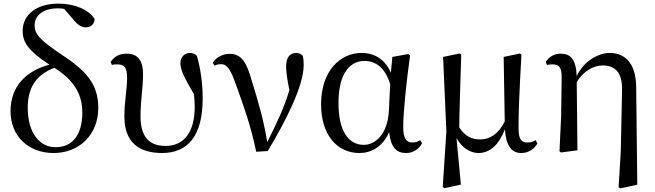

<svg xmlns="http://www.w3.org/2000/svg" viewBox="-20 -829 3611 1059"><path d="M276 15C415 15 522 -84 522 -233C522 -350 472 -426 337 -516C197 -609 171 -641 171 -689C171 -748 223 -783 300 -783C312 -783 323 -782 334 -780L384 -722C408 -691 431 -678 454 -678C482 -678 502 -699 502 -725C468 -776 393 -809 302 -809C183 -809 105 -749 105 -659C105 -595 136 -549 253 -472C127 -440 38 -355 38 -215C38 -83 132 15 276 15ZM280 -455C378 -393 434 -319 434 -209C434 -87 381 -17 287 -17C199 -17 133 -95 133 -235C133 -335 170 -413 280 -455Z M874 15C1013 15 1098 -76 1098 -285C1098 -373 1085 -455 1066 -521C1056 -531 1044 -537 1027 -537C998 -537 975 -514 975 -481C975 -447 993 -405 1050 -309C1052 -285 1054 -263 1054 -241C1054 -91 988 -24 893 -24C797 -24 755 -82 755 -187C755 -274 769 -344 769 -421C769 -492 743 -533 678 -533C638 -533 610 -517 590 -487L597 -471C605 -473 615 -474 625 -474C668 -474 681 -456 681 -398C681 -340 666 -267 666 -185C666 -46 745 15 874 15Z M1393 8 1457 4C1554 -158 1655 -354 1655 -470C1655 -490 1654 -504 1650 -521C1640 -532 1630 -537 1613 -537C1577 -537 1558 -509 1558 -462C1558 -433 1564 -392 1576 -332C1546 -230 1506 -150 1454 -45C1435 -165 1401 -281 1370 -379C1339 -493 1308 -532 1247 -532C1211 -532 1174 -515 1154 -484L1162 -467C1172 -472 1185 -475 1200 -475C1233 -475 1253 -445 1284 -355C1322 -250 1365 -131 1393 8Z M1963 15C2025 15 2090 -17 2126 -100C2136 -16 2166 15 2220 15C2260 15 2292 -8 2308 -39L2297 -56C2284 -48 2273 -43 2254 -43C2221 -43 2204 -65 2204 -129C2204 -211 2222 -383 2242 -524L2232 -531L2144 -515L2136 -428C2103 -502 2046 -537 1974 -537C1858 -537 1751 -440 1751 -253C1751 -84 1840 15 1963 15ZM2132 -365 2125 -217C2117 -84 2047 -30 1987 -30C1901 -30 1847 -107 1847 -261C1847 -430 1914 -493 1991 -493C2048 -493 2103 -460 2132 -365Z M2619 15C2684 15 2733 -33 2765 -116C2770 -28 2800 15 2855 15C2896 15 2926 -7 2944 -37L2935 -56C2922 -49 2910 -43 2891 -43C2857 -43 2840 -58 2840 -122C2840 -200 2843 -295 2856 -528L2848 -534L2758 -515L2764 -159C2729 -90 2683 -60 2628 -60C2583 -60 2545 -77 2513 -126C2514 -224 2518 -323 2524 -528L2515 -534L2424 -515L2442 -104L2422 202L2432 209L2522 189L2498 -68C2525 -17 2571 15 2619 15Z M3392 204 3401 210 3495 190 3489 -347C3488 -492 3417 -537 3343 -537C3285 -537 3202 -497 3161 -409C3157 -506 3124 -533 3072 -533C3033 -533 3006 -512 2990 -488L2997 -471C3008 -473 3018 -474 3028 -474C3064 -474 3078 -457 3078 -403L3075 -189L3066 5L3074 12L3165 0L3161 -375C3197 -438 3255 -468 3304 -468C3369 -468 3414 -432 3411 -331L3404 6Z"/></svg>

Font: Noto Serif TC Medium
Style: Regular
Weight: 500
Designer: Ryoko NISHIZUKA 西塚涼子 (kana & ideographs); Frank Grießhammer (Latin, Greek & Cyrillic); Wenlong ZHANG 张文龙 (bopomofo); San
Foundry: Adobe
Version: Version 2.001;hotconv 1.1.0;makeotfexe 2.6.0